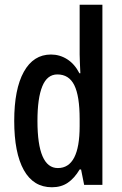

<svg xmlns="http://www.w3.org/2000/svg" viewBox="-20 -780 513 810"><path d="M199 10Q121 10 80.5 -62.5Q40 -135 40 -270Q40 -404 80.5 -477Q121 -550 195 -550Q232 -550 263.5 -530Q295 -510 315 -471H319Q318 -496 317 -515.5Q316 -535 316 -550V-760H412V0H335L322 -65H316Q294 -28 266 -9Q238 10 199 10ZM224 -71Q316 -71 316 -248V-278Q316 -375 293.5 -420.5Q271 -466 222 -466Q179 -466 158.5 -416Q138 -366 138 -270Q138 -71 224 -71Z"/></svg>

Font: Noto Sans Lao UI ExtCond Med
Style: Regular
Weight: 500
Width: 2
Designer: Monotype Design Team
Foundry: Monotype Imaging Inc.
Version: Version 2.000; ttfautohint (v1.8.4.7-5d5b)